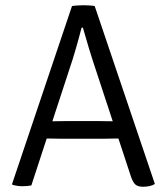

<svg xmlns="http://www.w3.org/2000/svg" viewBox="-20 -706 637 732"><path d="M254.5 -683Q263.5 -684.5 276.5 -685.2Q289.5 -686 299.5 -686Q308 -686 321.2 -685.2Q334.5 -684.5 341 -683L570.5 -4.5Q561.5 1 550 3.5Q538.5 6 525 6Q506.5 6 496.8 -2Q487 -10 479 -33.5L347.5 -433Q332.5 -477.5 319 -522Q305.5 -566.5 296 -600.5H291Q286 -581 279.8 -558.2Q273.5 -535.5 267.5 -515Q261.5 -494.5 257.5 -481.5L99.5 1Q92.5 2.5 83.5 3.2Q74.5 4 65.5 4Q54 4 45.5 2.5Q37 1 28 -1L26 -4.5ZM227 -177Q223.5 -177 206.5 -177.2Q189.5 -177.5 172.2 -177.8Q155 -178 151.5 -178H121L145.5 -243.5H172.5Q176 -243.5 190.5 -243.8Q205 -244 219.5 -244.2Q234 -244.5 237.5 -244.5H352Q355 -244.5 370 -244.2Q385 -244 400.2 -243.8Q415.5 -243.5 419 -243.5H446L468 -178H438Q434 -178 416.5 -177.8Q399 -177.5 381.8 -177.2Q364.5 -177 361.5 -177Z"/></svg>

Font: Signika
Style: Regular
Weight: 300
Designer: Anna Giedry
Foundry: Anna Giedry
Version: Version 2.000